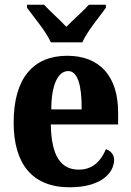

<svg xmlns="http://www.w3.org/2000/svg" viewBox="-20 -786 556 816"><path d="M196 -606H330C349 -651 403 -715 430 -753V-766H358C337 -742 289 -700 262 -672C236 -700 189 -742 167 -766H95V-753C122 -715 177 -651 196 -606ZM276 10C412 10 465 -53 465 -107C465 -130 449 -146 430 -152C410 -103 375 -65 315 -65C238 -65 198 -124 196 -257H482V-308C482 -466 400 -549 266 -549C121 -549 38 -453 38 -265C38 -91 116 10 276 10ZM327 -321H198C198 -427 227 -484 270 -484C310 -484 328 -423 327 -321Z"/></svg>

Font: Noto Serif Myanmar Condensed ExtraBold
Style: Regular
Weight: 800
Width: 3
Designer: Ben Mitchell and the Monotype Design Team
Foundry: Monotype Imaging Inc.
Version: Version 2.106